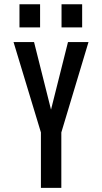

<svg xmlns="http://www.w3.org/2000/svg" viewBox="-20 -902 490 922"><path d="M176.5 0V-266L45 -700H143.5L225 -375.5L306.5 -700H405L274.5 -266V0ZM73.5 -881.5H172.5V-770.5H73.5ZM275.5 -881.5H374.5V-770.5H275.5Z"/></svg>

Font: Trispace Condensed
Style: Regular
Weight: 400
Width: 3
Designer: Tyler Finck
Foundry: Etcetera Type Company
Version: Version 1.210; ttfautohint (v1.8.3)